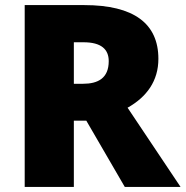

<svg xmlns="http://www.w3.org/2000/svg" viewBox="-20 -734 729 754"><path d="M311 -714H77V0H270V-260H319L470 0H689L481 -311C556 -353 602 -416 602 -503C602 -642 505 -714 311 -714ZM308 -568C378 -568 407 -540 407 -494C407 -427 365 -405 306 -405H270V-568Z"/></svg>

Font: Noto Sans Canadian Aboriginal Black
Style: Regular
Weight: 900
Designer: Monotype Design Team, Typotheque's Kevin King
Foundry: Monotype Imaging Inc.
Version: Version 2.004